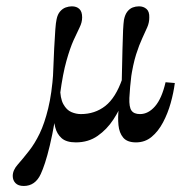

<svg xmlns="http://www.w3.org/2000/svg" viewBox="-20 -447 610 618"><path d="M211.3 -426.6Q226.6 -426.6 235.5 -418.1Q244.4 -409.7 244.4 -391.1Q244.4 -375 236.3 -358.9Q228.2 -342.7 216.9 -317.7Q205.6 -292.7 194 -251.6Q182.3 -210.5 173.4 -144.4L150 -188.7Q152.4 -251.6 154.4 -291.1Q156.5 -330.6 158.1 -352.4Q159.7 -374.2 162.1 -384.7Q165.3 -400.8 173.4 -410.1Q181.5 -419.4 191.5 -423Q201.6 -426.6 211.3 -426.6ZM21 119.4Q21 100.8 37.1 82.7Q53.2 64.5 73.4 38.7Q91.9 15.3 107.7 -17.3Q123.4 -50 135.1 -98Q146.8 -146 151.6 -214.5L178.2 -212.9Q176.6 -201.6 175.4 -189.5Q174.2 -177.4 172.6 -167.7Q164.5 -105.6 156.5 -58.9Q148.4 -12.1 140.3 21.4Q132.3 54.8 125 77Q117.7 99.2 111.3 112.9Q102.4 132.3 88.7 141.9Q75 151.6 56.5 151.6Q38.7 151.6 29.8 142.3Q21 133.1 21 119.4ZM181.5 -240.3 173.4 -167.7Q173.4 -130.6 183.9 -111.7Q194.4 -92.7 209.7 -86.3Q225 -79.8 240.3 -79.8Q285.5 -79.8 319 -106Q352.4 -132.3 373.4 -192.7L395.2 -179.8Q390.3 -157.3 377.8 -125.4Q365.3 -93.5 344.8 -62.1Q324.2 -30.6 294.4 -9.7Q264.5 11.3 224.2 11.3Q193.5 11.3 178.2 -2.4Q162.9 -16.1 157.7 -37.5Q152.4 -58.9 152.8 -82.3Q153.2 -105.6 153.2 -125L155.6 -240.3ZM427.4 -426.6Q441.9 -426.6 451.6 -418.1Q461.3 -409.7 460.5 -390.3Q460.5 -374.2 454 -359.3Q447.6 -344.4 437.9 -323.8Q428.2 -303.2 418.1 -271.8Q408.1 -240.3 400.8 -191.1L371.8 -181.5Q373.4 -247.6 374.2 -287.9Q375 -328.2 376.2 -350.4Q377.4 -372.6 379 -383.1Q382.3 -400 389.9 -409.7Q397.6 -419.4 407.3 -423Q416.9 -426.6 427.4 -426.6ZM377.4 -233.1 404 -215.3Q397.6 -161.3 396.4 -131.9Q395.2 -102.4 403.2 -91.1Q411.3 -79.8 430.6 -79.8Q457.3 -79.8 479 -104.8Q500.8 -129.8 512.9 -182.3L542.7 -179.8Q538.7 -148.4 529.4 -115.3Q520.2 -82.3 504.8 -53.2Q489.5 -24.2 468.1 -6.5Q446.8 11.3 417.7 11.3Q389.5 11.3 376.6 -4Q363.7 -19.4 361.3 -44.4Q358.9 -69.4 362.1 -96.8Z"/></svg>

Font: Playfair
Style: Regular
Weight: 400
Designer: Claus Eggers Sørensen
Foundry: Claus Eggers Sørensen
Version: Version 2.001;gftools[0.9.30]